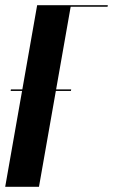

<svg xmlns="http://www.w3.org/2000/svg" viewBox="-37 -719 435 739"><path d="M106 -699H378L377 -693H235L113 0H-17ZM5 -375H237L236 -369H4Z"/></svg>

Font: Moniqa Black Ita Display
Style: Italic
Weight: 900
Italic angle: -10°
Designer: Rajesh Rajput
Foundry: Rajesh Rajput
Version: Version 1.000